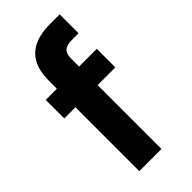

<svg xmlns="http://www.w3.org/2000/svg" viewBox="-229 -774 827 827"><g transform="rotate(-45 185.0 -360.0)"><path d="M88 0V-549Q88 -612 109.5 -649Q131 -686 170 -703Q209 -720 262 -720H323V-605H283Q251 -605 237 -592.5Q223 -580 223 -549V0ZM20 -389V-502H331V-389Z"/></g></svg>

Font: DM Sans 16pt
Style: Bold
Weight: 700
Version: Version 4.004;gftools[0.9.30]